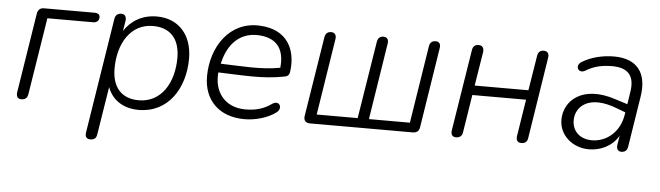

<svg xmlns="http://www.w3.org/2000/svg" viewBox="-45 -663 3500 1018"><g transform="rotate(5 1705.0 -154.0)"><path d="M75 6C96 6 108 -4 111 -26L176 -434H420C439 -434 451 -445 451 -464C451 -477 441 -485 423 -485H154C134 -485 122 -475 118 -454L51 -31C47 -7 57 6 75 6Z M458 186C479 186 490 177 493 157L534 -99C561 -26 625 8 700 8C857 8 943 -128 943 -286C943 -414 868 -494 754 -494C678 -494 618 -459 581 -402L590 -456C593 -478 584 -492 565 -492C545 -492 533 -481 530 -461L433 151C429 174 439 186 458 186ZM696 -43C607 -43 554 -97 554 -200C554 -333 619 -442 738 -442C828 -442 881 -388 881 -285C881 -152 816 -43 696 -43Z M1263 8C1321 8 1386 -10 1430 -43C1463 -67 1440 -111 1403 -86C1360 -55 1316 -44 1264 -44C1154 -44 1094 -123 1104 -227C1235 -223 1338 -213 1452 -235C1470 -238 1480 -243 1483 -264C1499 -380 1450 -487 1301 -493C1141 -501 1047 -359 1046 -203C1045 -75 1128 8 1263 8ZM1113 -274C1131 -362 1187 -447 1299 -442C1404 -437 1439 -372 1429 -280C1323 -261 1227 -271 1113 -274Z M1611 0H2159C2179 0 2192 -10 2195 -31L2262 -457C2266 -479 2257 -492 2238 -492C2219 -492 2207 -482 2204 -462L2139 -50H1921L1985 -457C1989 -479 1979 -492 1960 -492C1941 -492 1930 -481 1927 -462L1861 -50H1643L1707 -456C1711 -478 1701 -492 1682 -492C1663 -492 1651 -482 1648 -462L1580 -36C1577 -13 1589 0 1611 0Z M2389 6C2408 6 2421 -3 2424 -23L2456 -225H2742L2711 -29C2708 -7 2716 6 2737 6C2756 6 2768 -3 2771 -23L2839 -456C2843 -478 2834 -492 2813 -492C2795 -492 2783 -482 2780 -462L2750 -276H2464L2493 -456C2496 -478 2487 -492 2466 -492C2448 -492 2436 -482 2433 -462L2364 -29C2361 -7 2369 6 2389 6Z M3096 8C3156 8 3219 -19 3253 -78L3245 -29C3242 -7 3251 6 3269 6C3288 6 3300 -4 3303 -24L3346 -296C3365 -418 3313 -494 3187 -494C3129 -494 3068 -480 3020 -451C2980 -429 3006 -384 3042 -406C3085 -433 3131 -442 3182 -442C3270 -442 3303 -397 3289 -313L3279 -248L3213 -269C3034 -328 2938 -237 2938 -136C2938 -50 3013 8 3096 8ZM3003 -139C3003 -210 3071 -282 3227 -221L3272 -204L3270 -191C3255 -96 3184 -41 3107 -41C3052 -41 3003 -74 3003 -139Z"/></g></svg>

Font: SN Pro Light
Style: Italic
Weight: 300
Italic angle: -8.99998°
Designer: Tobias Whetton
Foundry: Supernotes
Version: Version 1.001;Glyphs 3.2 (3249)